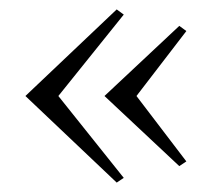

<svg xmlns="http://www.w3.org/2000/svg" viewBox="-20 -465 473 408"><path d="M228 -445 34 -261 228 -77 243 -87 104 -261 243 -434ZM361 -410 202 -261 361 -112 376 -122 270 -261 376 -399Z"/></svg>

Font: Sprat
Style: Regular
Weight: 400
Designer: Ethan Nakache
Foundry: Collletttivo
Version: Version 2.000;Glyphs 3.2 (3217)